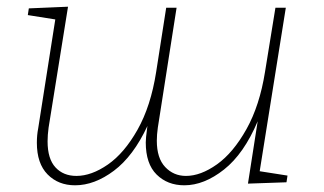

<svg xmlns="http://www.w3.org/2000/svg" viewBox="-20 -546 966 573"><path d="M755 -35 838 -22 835 -2 720 2 749 -184Q708 -87 648.5 -40Q589 7 530 7Q480 7 447.5 -25Q415 -57 415 -121Q415 -133 419 -163L420 -170Q378 -80 320 -36.5Q262 7 204 7Q154 7 122 -25.5Q90 -58 90 -120Q90 -143 94 -163L145 -488L63 -501L66 -521L183 -526L125 -165Q122 -143 122 -124Q122 -72 145.5 -46.5Q169 -21 208 -21Q253 -21 302 -55Q351 -89 390.5 -159Q430 -229 446 -331L476 -523H507L451 -165Q448 -144 448 -126Q448 -74 473 -47.5Q498 -21 535 -21Q579 -21 627.5 -55.5Q676 -90 715.5 -160.5Q755 -231 771 -332L802 -523H833Z"/></svg>

Font: Bitter Pro ExtraLight
Style: Italic
Weight: 275
Italic angle: -9°
Designer: Sol Matas, and Bitter project Authors
Foundry: Sol Matas
Version: Version 1.010